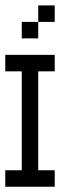

<svg xmlns="http://www.w3.org/2000/svg" viewBox="-20 -708 290 728"><path d="M62.5 -562.5V-625H125V-562.5ZM125 -625V-687.5H187.5V-625ZM0 -437.5V-500H62.5V-437.5ZM62.5 -437.5V-500H125V-437.5ZM125 -437.5V-500H187.5V-437.5ZM62.5 -375V-437.5H125V-375ZM62.5 -312.5V-375H125V-312.5ZM62.5 -250V-312.5H125V-250ZM62.5 -187.5V-250H125V-187.5ZM62.5 -125V-187.5H125V-125ZM62.5 -62.5V-125H125V-62.5ZM0 0V-62.5H62.5V0ZM62.5 0V-62.5H125V0ZM125 0V-62.5H187.5V0Z"/></svg>

Font: AprilSans
Style: Regular
Weight: 400
Designer: typesprite
Version: Version 1.001;PS 001.001;hotconv 1.0.88;makeotf.lib2.5.64775